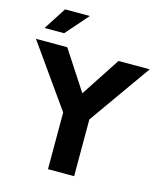

<svg xmlns="http://www.w3.org/2000/svg" viewBox="-144 -1044 971 1143"><g transform="rotate(15 341.5 -472.5)"><path d="M261.2 -349.6 -8.8 -731H184.1L341.8 -489.3L500 -731H692.4L422.4 -349.6V0H261.2ZM23.9 -806.6 113.3 -945.3H266.1L144.5 -806.6Z"/></g></svg>

Font: Glacial Indifference
Style: Bold
Weight: 700
Designer: Alfredo Marco Pradil
Foundry: Alfredo Marco Pradil
Version: Version 1.312